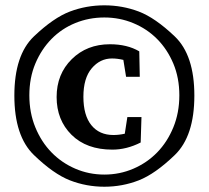

<svg xmlns="http://www.w3.org/2000/svg" viewBox="-20 -690 788 725"><path d="M713.9 -329.1Q713.9 -175.8 639.9 -104.5Q565.9 -33.2 503.9 -9Q441.9 15.1 374 15.1Q306.2 15.1 244.1 -9Q182.1 -33.2 108.2 -104.5Q34.2 -175.8 34.2 -329.1Q34.2 -482.4 108.2 -552.7Q182.1 -623 244.1 -646.5Q306.2 -669.9 374 -669.9Q441.9 -669.9 503.9 -646.5Q565.9 -623 639.9 -552.5Q713.9 -481.9 713.9 -329.1ZM264.4 -53Q315.9 -30.8 374 -30.8Q432.1 -30.8 483.6 -53Q535.2 -75.2 573.5 -114.5Q611.8 -153.8 634.5 -209Q657.2 -264.2 657.2 -330.1Q657.2 -396 634.5 -450Q611.8 -503.9 573.5 -542.5Q535.2 -581.1 483.6 -602.5Q432.1 -624 374 -624Q315.9 -624 264.4 -603Q212.9 -582 174.6 -543Q136.2 -503.9 113.5 -450Q90.8 -396 90.8 -330.1Q90.8 -264.2 113.5 -209Q136.2 -153.8 174.6 -114.5Q212.9 -75.2 264.4 -53ZM404.3 -125Q306.6 -125 250.2 -180.9Q193.8 -236.8 193.8 -323.7Q193.8 -410.2 251 -466.6Q308.1 -522.9 395 -522.9Q460.4 -522.9 505.9 -496.1L507.8 -399.9H456.1L445.8 -463.9Q423.3 -469.2 402.8 -469.2Q357.9 -469.2 326.4 -432.1Q294.9 -395 294.9 -324.7Q294.9 -254.4 325 -217.3Q355 -180.2 408.2 -180.2Q429.2 -180.2 451.2 -185.1L460.9 -248H514.2L511.2 -151.9Q458 -125 404.3 -125Z"/></svg>

Font: SourceSerifPro-Bold
Style: Bold
Weight: 700
Designer: Frank Grießhammer
Foundry: Adobe Systems Incorporated
Version: Version 1.014;PS Version 1.0;hotconv 1.0.73;makeotf.lib2.5.5